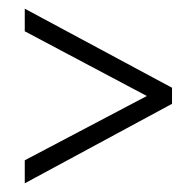

<svg xmlns="http://www.w3.org/2000/svg" viewBox="-20 -543 451 442"><path d="M37 -174V-121L376 -304V-341L37 -523V-471L318 -322Z"/></svg>

Font: Noto Sans Gurmukhi UI ExtraCondensed Light
Style: Regular
Weight: 300
Width: 2
Designer: Jelle Bosma - Monotype Design Team
Foundry: Monotype Imaging Inc.
Version: Version 2.004